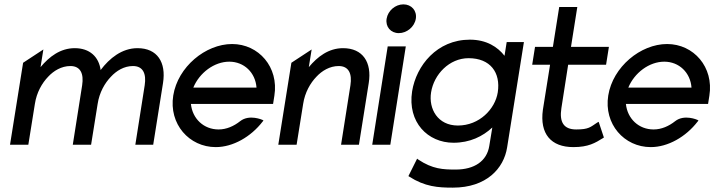

<svg xmlns="http://www.w3.org/2000/svg" viewBox="-20 -664 3278 881"><path d="M26 0H110L140 -187C148 -240 173 -283 201 -312C226 -339 262 -361 303 -361C350 -361 365 -325 357 -273L314 0H398L428 -187C436 -240 461 -283 489 -312C514 -339 549 -361 590 -361C637 -361 652 -325 644 -273L601 0H683L728 -283C743 -378 702 -443 611 -443C539 -443 482 -396 442 -343V-342V-341C434 -404 391 -443 323 -443C257 -443 206 -404 166 -356L179 -437L86 -376Z M775 -226C754 -95 848 11 970 11C1049 11 1131 -36 1185 -106L1189 -111L1184 -114C1184 -114 1124 -141 1082 -108C1053 -85 1019 -70 983 -70C915 -70 863 -119 856 -187H1233L1239 -225C1260 -356 1167 -462 1045 -462C923 -462 796 -357 775 -226ZM867 -262C895 -330 963 -381 1032 -381C1100 -381 1152 -331 1157 -262Z M1257 0H1341L1371 -187C1379 -240 1404 -283 1432 -312C1457 -339 1493 -361 1534 -361C1581 -361 1596 -325 1588 -273L1545 0H1627L1672 -283C1687 -378 1645 -443 1554 -443C1488 -443 1437 -404 1397 -356L1410 -437L1317 -376Z M1754 -578C1748 -541 1773 -512 1810 -512C1847 -512 1882 -541 1888 -578C1894 -615 1868 -644 1831 -644C1794 -644 1760 -615 1754 -578ZM1688 0H1771L1842 -451H1759Z M1871 -245C1849 -103 1943 -9 2061 -9C2136 -9 2195 -38 2239 -79L2225 6C2214 75 2157 114 2071 114C2013 114 1965 112 1899 68L1894 64L1854 144L1857 146C1930 193 1990 197 2058 197C2212 197 2292 109 2307 12L2384 -471H2305L2295 -408C2264 -448 2213 -482 2136 -482C1985 -482 1890 -363 1871 -245ZM1958 -240C1971 -323 2042 -397 2130 -397C2230 -397 2278 -331 2264 -240C2252 -164 2180 -88 2081 -88C1989 -88 1946 -164 1958 -240Z M2422 -367H2504L2471 -160C2456 -50 2508 11 2611 11C2680 11 2711 -8 2748 -31L2751 -33L2727 -105L2721 -102C2689 -81 2682 -70 2624 -70C2566 -70 2546 -104 2556 -168L2587 -367H2761L2774 -449H2600L2629 -632H2546L2517 -449H2435Z M2771 -226C2750 -95 2844 11 2966 11C3045 11 3127 -36 3181 -106L3185 -111L3180 -114C3180 -114 3120 -141 3078 -108C3049 -85 3015 -70 2979 -70C2911 -70 2859 -119 2852 -187H3229L3235 -225C3256 -356 3163 -462 3041 -462C2919 -462 2792 -357 2771 -226ZM2863 -262C2891 -330 2959 -381 3028 -381C3096 -381 3148 -331 3153 -262Z"/></svg>

Font: Charger Pro
Style: BdNarObl
Weight: 700
Designer: Jasper
Foundry: Cannot Into Space Fonts
Version: Version 1.09